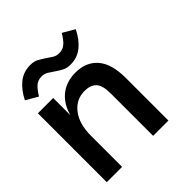

<svg xmlns="http://www.w3.org/2000/svg" viewBox="-175 -769 897 897"><g transform="rotate(-45 273.0 -321.0)"><path d="M431.2 0H330.1V-280.8Q330.1 -334 310.1 -354.5Q290 -375 252 -375Q195.8 -375 160.4 -329.6Q125 -284.2 125 -204.1V0H23.9V-455.1H125V-340.8Q140.1 -399.9 181.2 -432.9Q222.2 -465.8 282.2 -465.8Q352.1 -465.8 391.6 -420.4Q431.2 -375 431.2 -280.8ZM426.8 -607.9Q403.8 -561 370.8 -534.4Q337.9 -507.8 293 -507.8Q269 -507.8 252 -516.8Q234.9 -525.9 220 -536.4Q205.1 -546.9 190.4 -555.9Q175.8 -564.9 158.2 -564.9Q132.8 -564.9 116 -549.6Q99.1 -534.2 83 -506.8L23.9 -541Q46.9 -586.9 79.8 -613.5Q112.8 -640.1 158.2 -640.1Q182.1 -640.1 199 -631.1Q215.8 -622.1 231 -611.6Q246.1 -601.1 260.5 -592Q274.9 -583 293 -583Q317.9 -583 335 -598.4Q352.1 -613.8 368.2 -642.1Z"/></g></svg>

Font: Anonymous Pro
Style: Bold
Weight: 700
Monospace: yes
Designer: Mark Simonson
Version: Version 1.003